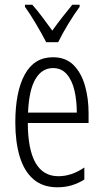

<svg xmlns="http://www.w3.org/2000/svg" viewBox="-20 -785 439 815"><path d="M205 -542Q259 -542 292 -509Q325 -476 340.5 -422Q356 -368 356 -305V-263H98Q99 -37 228 -37Q284 -37 338 -74V-23Q313 -7 284.5 1.5Q256 10 224 10Q161 10 121.5 -24.5Q82 -59 63.5 -121Q45 -183 45 -265Q45 -395 85 -468.5Q125 -542 205 -542ZM205 -496Q158 -496 130.5 -449.5Q103 -403 99 -307H306Q306 -358 296 -401Q286 -444 263.5 -470Q241 -496 205 -496ZM176 -606Q158 -641 132.5 -684Q107 -727 86 -756V-765H117Q136 -744 158.5 -714Q181 -684 202 -655Q224 -686 243 -710Q262 -734 287 -765H318V-756Q295 -725 269.5 -683Q244 -641 227 -606Z"/></svg>

Font: Noto Sans Sinhala UI ExtraCondensed Light
Style: Regular
Weight: 300
Width: 2
Designer: Jelle Bosma - Monotype Design Team
Foundry: Monotype Imaging Inc.
Version: Version 2.006; ttfautohint (v1.8.4.7-5d5b)